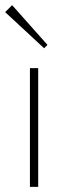

<svg xmlns="http://www.w3.org/2000/svg" viewBox="-36 -724 248 744"><path d="M80 0H112V-460H80ZM-16 -677 135 -537 148 -550 11 -704Z"/></svg>

Font: MV Cash Thin
Style: Regular
Weight: 100
Designer: Rodrigo Fuenzalida
Foundry: fragTYPE
Version: Version 1.100;Glyphs 3.1.2 (3151)